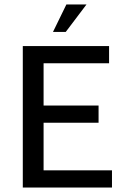

<svg xmlns="http://www.w3.org/2000/svg" viewBox="-20 -839 566 859"><path d="M82 -633V0H481V-77H175V-290H421V-367H175V-556H468V-633H82ZM367 -819H277L217 -696H274L367 -819Z"/></svg>

Font: Tajawal Medium
Style: Regular
Weight: 500
Designer: Boutros Fonts
Foundry: Created by Boutros International 2017
Version: Version 1.700